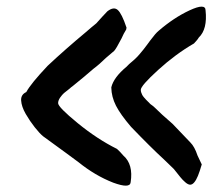

<svg xmlns="http://www.w3.org/2000/svg" viewBox="-20 -654 690 592"><path d="M383.8 -263.2Q443.8 -200.7 485.8 -162.1Q489.7 -158.7 500 -148.4Q510.3 -138.2 516.1 -132.8Q540.5 -101.1 547.9 -95.2Q557.1 -85.9 564.5 -84.7Q571.8 -83.5 578.4 -91.1Q585 -98.6 590.3 -111.8Q595.7 -125 602.1 -147Q600.1 -150.9 595.7 -160.4Q591.3 -169.9 588.9 -174.8Q580.1 -201.7 566.9 -214.8L512.2 -272Q477.1 -302.2 455.1 -324.2Q454.6 -325.2 443.8 -333Q442.9 -334 437.5 -339.4Q432.1 -344.7 430.2 -346.7Q428.2 -348.6 424.3 -353.3Q420.4 -357.9 418.7 -361.1Q417 -364.3 415.5 -368.7Q414.1 -373 414.1 -377Q414.1 -389.6 467.8 -438.5Q521.5 -487.3 578.1 -520Q584 -525.9 586.9 -529.8Q587.9 -530.8 590.1 -533.9Q592.3 -537.1 592.8 -538.1Q620.1 -564 613.8 -622.1Q613.8 -645 564.5 -622.1Q516.1 -599.6 469.2 -559.1Q460 -551.8 442.9 -528.8Q441.4 -526.9 434.1 -516.8Q426.8 -506.8 422.6 -501.7Q418.5 -496.6 411.1 -487.8Q403.8 -479 395.5 -471.4Q387.2 -463.9 377.9 -456.1L370.1 -448.2Q330.6 -415.5 323.2 -384.8V-383.8Q323.7 -355.5 337.6 -328.1Q351.6 -300.8 383.8 -263.2ZM127 -451.2Q75.2 -396.5 61 -370.1Q43.9 -362.3 45.2 -343.8Q46.4 -325.2 59.3 -302.7Q72.3 -280.3 87.2 -261.5Q102.1 -242.7 112.8 -233.9L185.1 -181.2L222.2 -153.8Q272.9 -112.8 329.1 -90.8Q380.9 -71.8 382.8 -91.8Q391.6 -147.5 359.9 -174.8Q349.6 -187 341.8 -193.8L340.8 -194.8Q279.8 -225.1 219.5 -274.4Q159.2 -323.7 159.2 -335.9Q159.2 -344.2 165.5 -353.3Q171.9 -362.3 177.2 -366.9Q182.6 -371.6 194.8 -380.9Q198.2 -384.3 206.1 -390.1Q238.3 -416 268.1 -441.9Q287.1 -456.1 306.2 -475.1Q313 -480.5 332 -497.1Q338.4 -503.9 355 -536.1Q360.8 -549.8 369.1 -563L370.1 -568.8Q355.5 -612.3 343 -623.3Q330.6 -634.3 311 -619.1Q296.9 -604.5 276.9 -582Q261.7 -569.8 245.1 -555.2Q181.2 -502 127 -451.2Z"/></svg>

Font: Sonetni venez
Style: Regular
Weight: 400
Designer: Alja Herlah
Foundry: Type Salon
Version: Version 1.000;hotconv 1.0.109;makeotfexe 2.5.65596